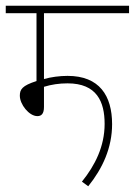

<svg xmlns="http://www.w3.org/2000/svg" viewBox="-20 -642 469 668"><path d="M133 -596H429V-622H0V-596H107V-360C57 -344 49 -331 49 -309C49 -279 81 -238 110 -238C124 -238 133 -246 133 -270V-340C159 -348 186 -352 215 -352C317 -352 344 -288 344 -211C344 -133 311 -67 265 -10L287 6C337 -56 370 -128 370 -210C370 -309 326 -378 215 -378C188 -378 157 -374 133 -367Z"/></svg>

Font: Noto Sans Devanagari Condensed Thin
Style: Regular
Weight: 100
Width: 3
Designer: Jelle Bosma - Monotype Design Team
Foundry: Monotype Imaging Inc.
Version: Version 2.004